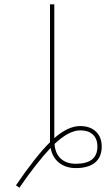

<svg xmlns="http://www.w3.org/2000/svg" viewBox="-20 -770 503 891"><path d="M212 -110V-114V-750H232V-129Q296 -185 352 -185Q398 -185 425 -159.5Q452 -134 452 -90Q452 -41 421 -15.5Q390 10 332 10Q286 10 254.5 -14.5Q223 -39 215 -84Q150 -15 70 101L54 90Q147 -46 212 -110ZM233 -102Q236 -58 262 -34Q288 -10 332 -10Q432 -10 432 -90Q432 -126 411 -145.5Q390 -165 352 -165Q300 -165 233 -102Z"/></svg>

Font: Mplus 1p Thin
Style: Regular
Weight: 250
Version: Version 1.061